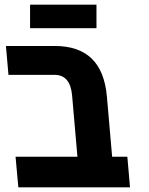

<svg xmlns="http://www.w3.org/2000/svg" viewBox="-20 -807 640 827"><path d="M215.5 -484.5H16.5L5.5 -609H215.5Q318.5 -609 374.8 -554.8Q431 -500.5 440.5 -390.5L463 -132H528.5L540 0H59L47 -132H313.5L290.5 -396.5Q282.5 -484.5 215.5 -484.5ZM109.5 -787H395.5V-685.5H109.5Z"/></svg>

Font: JuliaMono ExtraBold
Style: Italic
Weight: 800
Italic angle: -9°
Monospace: yes
Designer: cormullion
Foundry: corm
Version: Version 0.057; ttfautohint (v1.8.4)